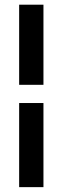

<svg xmlns="http://www.w3.org/2000/svg" viewBox="-20 -646 263 798"><path d="M160.6 131.8H59.6V-217.8H160.6ZM160.6 -626.5V-293.5H59.6V-626.5Z"/></svg>

Font: Yantramanav Medium
Style: Regular
Weight: 500
Version: Version 1.001;PS 1.0;hotconv 1.0.72;makeotf.lib2.5.5900; ttf